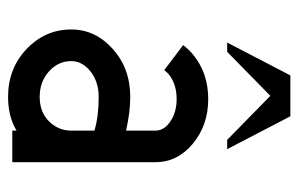

<svg xmlns="http://www.w3.org/2000/svg" viewBox="-144 -540 694 445"><g transform="rotate(90 202.5 -318.0)"><path d="M205.1 -63.5Q240.2 -63.5 261.7 -85Q283.2 -106.4 283.2 -136.7V-190.4Q250.5 -200.2 205.1 -200.2Q169.9 -200.2 146 -181.2Q122.1 -162.1 122.1 -136.7Q122.1 -106.4 146 -85Q169.9 -63.5 205.1 -63.5ZM205.1 9.8Q139.2 9.8 94 -33.2Q48.8 -76.2 48.8 -136.7Q48.8 -192.4 94 -232.9Q139.2 -273.4 205.1 -273.4Q240.2 -273.4 283.2 -263.7V-332Q283.2 -352.1 261.7 -366.5Q240.2 -380.9 210 -380.9Q179.7 -380.9 158.2 -366.7Q148.4 -359.9 143.1 -352.1L85 -396Q93.8 -407.7 106.4 -418.5Q149.4 -454.1 210 -454.1Q270.5 -454.1 313.5 -418.5Q356.4 -382.8 356.4 -332V0H283.2V-9.8Q250.5 9.8 205.1 9.8ZM326.2 -498H304.7L202.6 -598.1L100.6 -498H79.1L155.3 -644.5H250Z"/></g></svg>

Font: Catrinity
Style: Regular
Weight: 400
Designer: Alexander Lange
Foundry: High-Logic / Made with FontCreator
Version: Version 2.090;May 20, 2024;FontCreator 15.0.0.2974 64-bit